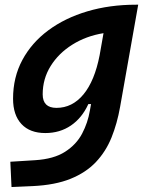

<svg xmlns="http://www.w3.org/2000/svg" viewBox="-20 -542 626 797"><path d="M27.8 234.4 22.9 129.4 125.5 123Q203.1 118.2 250 88.1Q296.9 58.1 320.8 12.7Q344.7 -32.7 353 -82.5L357.9 -109.9H346.7Q320.3 -52.2 274.4 -21Q228.5 10.3 168 10.3Q104 10.3 69.1 -27.1Q34.2 -64.5 34.2 -132.3Q34.2 -221.2 72.8 -293Q111.3 -364.7 180.4 -416Q249.5 -467.3 342.5 -494.9Q435.5 -522.5 544.4 -522.5H553.7L478.5 -98.1Q466.3 -29.3 442.9 28.8Q419.4 86.9 378.2 130.6Q336.9 174.3 272.9 200.2Q209 226.1 115.7 230.5ZM409.7 -404.3Q337.4 -392.6 280.3 -356.7Q223.1 -320.8 190.2 -267.8Q157.2 -214.8 157.2 -150.4Q157.2 -94.2 214.4 -94.2Q280.3 -94.2 326.7 -150.4Q373 -206.5 393.6 -313Z"/></svg>

Font: Cascadia Code NF SemiBold
Style: Italic
Weight: 600
Italic angle: -10°
Monospace: yes
Designer: Aaron Bell
Foundry: Saja Typeworks
Version: Version 2404.023; ttfautohint (v1.8.4)